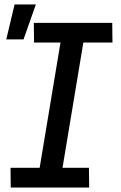

<svg xmlns="http://www.w3.org/2000/svg" viewBox="-20 -837 540 857"><path d="M378 0H28L27 -88H157L250 -647H132L131 -735H481L482 -647H352L259 -88H377ZM8 -661 45 -817H140L85 -661Z"/></svg>

Font: Iosevka Term Curly Semibold
Style: Italic
Weight: 600
Italic angle: -9°
Designer: Belleve Invis
Foundry: Belleve Invis
Version: Version 32.3.0